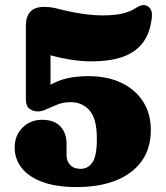

<svg xmlns="http://www.w3.org/2000/svg" viewBox="-20 -739 674 779"><path d="M39.5 -140.5Q39.5 -189.5 71.5 -221.2Q103.5 -253 150.5 -253Q200 -253 225 -226Q250 -199 250 -156.5V-108Q250 -85.5 264.8 -69.8Q279.5 -54 306.5 -54Q337.5 -54 355.2 -80.2Q373 -106.5 373 -176Q373 -258 343.2 -291.2Q313.5 -324.5 266 -324.5Q252 -324.5 240.2 -322.5Q228.5 -320.5 217.5 -316.5Q206.5 -312.5 194 -307Q172.5 -297.5 160.2 -292.2Q148 -287 132.5 -287Q114 -287 99.5 -298Q85 -309 85 -334.5V-635.5Q85 -670.5 102.5 -690.8Q120 -711 159 -711Q173.5 -711 188 -709Q202.5 -707 216.5 -703Q246 -695.5 276.8 -689.5Q307.5 -683.5 337.5 -680Q367.5 -676.5 394 -676.5Q445 -676.5 477.2 -684.2Q509.5 -692 529.5 -705.5Q541 -713 552.5 -717Q564 -721 577 -715Q587 -710.5 593 -698Q599 -685.5 595 -659.5Q586.5 -598.5 556 -561.2Q525.5 -524 474 -507Q422.5 -490 351.5 -490Q311 -490 268 -496.8Q225 -503.5 186 -514.5Q147 -525.5 118 -538.5L185 -632.5V-356L145.5 -369.5Q174.5 -391 202.8 -404.2Q231 -417.5 264.2 -423.8Q297.5 -430 340 -430Q415.5 -430 472.2 -403Q529 -376 560.5 -327Q592 -278 592 -211.5Q592 -137 554.8 -85.2Q517.5 -33.5 450 -6.8Q382.5 20 292 20Q207.5 20 151.5 -1Q95.5 -22 67.5 -58.2Q39.5 -94.5 39.5 -140.5Z"/></svg>

Font: Fraunces SuperSoft 9pt
Style: Regular
Weight: 900
Version: Version 1.000;[b76b70a41]